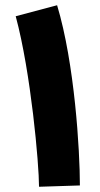

<svg xmlns="http://www.w3.org/2000/svg" viewBox="-20 -708 381 733"><path d="M285 0C285 -134 265 -466 198 -688L40 -646C98 -431 129 -82 129 5Z"/></svg>

Font: Noto Sans Arabic UI Extra
Style: Regular
Weight: 800
Designer: Nadine Chahine - Monotype Design Team
Foundry: Monotype Imaging Inc.
Version: Version 1.900